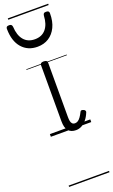

<svg xmlns="http://www.w3.org/2000/svg" viewBox="-262 -930 795 1349"><g transform="rotate(-20 135.5 -255.0)"><path d="M183 17Q165 17 150.5 11.5Q136 6 126 -6Q116 -18 111.5 -35.5Q107 -53 107 -78V-496Q107 -506 113.5 -510.5Q120 -515 132 -515Q146 -515 153 -510.5Q160 -506 160 -496V-90Q160 -72 162.5 -59Q165 -46 172.5 -38.5Q180 -31 193 -31Q204 -31 214.5 -37.5Q225 -44 235 -58Q245 -72 256 -94Q259 -101 265.5 -101.5Q272 -102 281 -98Q289 -95 292 -88.5Q295 -82 292 -76Q280 -46 263 -25.5Q246 -5 226 6Q206 17 183 17ZM130 -626Q57 -626 13.5 -676Q-30 -726 -31 -816Q-32 -826 -26.5 -831.5Q-21 -837 -8 -837Q4 -837 9 -831.5Q14 -826 15 -816Q18 -753 47.5 -717.5Q77 -682 130 -682Q183 -682 212.5 -717.5Q242 -753 245 -816Q246 -826 250.5 -831.5Q255 -837 268 -837Q281 -837 286.5 -831.5Q292 -826 291 -816Q291 -757 270.5 -714.5Q250 -672 214 -649Q178 -626 130 -626ZM0 365H302V375H0ZM0 -20H302V0H0ZM0 -505H302V-500H0ZM0 -885H302V-875H0Z"/></g></svg>

Font: Playwrite AT Guides
Style: Regular
Weight: 400
Designer: Veronika Burian, José Scaglione
Foundry: TypeTogether
Version: Version 1.003